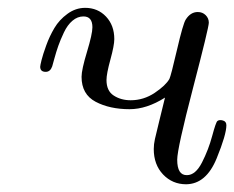

<svg xmlns="http://www.w3.org/2000/svg" viewBox="-20 -461 600 492"><path d="M83 -290Q83 -293 86.4 -306.9Q89.8 -320.8 98.4 -344.5Q106.9 -368.2 119.4 -389.2Q131.8 -410.2 152.8 -425.5Q173.8 -440.9 198.2 -440.9Q230.5 -440.9 251.7 -418.5Q272.9 -396 272.9 -360.8Q272.9 -344.7 262.9 -308.3Q252.9 -272 252.9 -255.9Q252.9 -228 271.5 -216.1Q290 -204.1 314.9 -204.1Q348.1 -204.1 376.5 -223.1Q404.8 -242.2 414.1 -258.8Q418 -266.6 433.6 -333.7Q449.2 -400.9 456.1 -411.1Q468.3 -430.2 486.8 -430.2Q499 -430.2 507.1 -422.1Q515.1 -414.1 515.1 -402.8Q515.1 -390.6 474.6 -235.4Q434.1 -80.1 434.1 -51.8Q434.1 -11.7 459 -12.2Q481 -12.2 497.6 -44.7Q514.2 -77.1 523.7 -112.5Q533.2 -147.9 537.1 -150.9Q542 -154.8 551 -152.3Q560.1 -149.9 560.1 -140.1Q560.1 -116.2 535.2 -55.2Q508.3 10.7 457 11.2Q421.9 11.2 397.9 -13.9Q374 -39.1 374 -79.1Q374 -91.3 377 -104.7Q379.9 -118.2 387.9 -150.1Q396 -182.1 402.8 -210.9Q356 -181.2 312 -181.2Q261.2 -181.2 225.1 -200.2Q189 -219.2 189 -264.2Q189 -282.2 202.9 -328.1Q216.8 -374 216.8 -391.1Q216.8 -418.9 193.8 -418.9Q178.7 -418.9 165.8 -408Q152.8 -397 143.8 -377.9Q134.8 -358.9 129.4 -343.5Q124 -328.1 119.1 -310.1L113.8 -291Q108.9 -276.9 97.2 -276.9Q83 -276.9 83 -290Z"/></svg>

Font: CMU Classical Serif
Style: Italic
Weight: 500
Italic angle: -14.04°
Version: Version 0.7.0